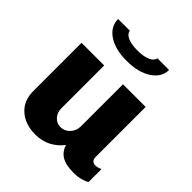

<svg xmlns="http://www.w3.org/2000/svg" viewBox="-202 -877 1025 1025"><g transform="rotate(45 310.0 -364.5)"><path d="M226 -188Q226 -156 245.5 -134.5Q265 -113 293 -113Q324 -113 346 -136.5Q368 -160 368 -194V-511H539V-133Q539 -116 548 -108Q557 -100 569 -100Q587 -100 607 -110V-12Q595 -4 571 3Q547 10 513 10Q456 10 424.5 -9.5Q393 -29 382 -67Q356 -32 316.5 -11Q277 10 227 10Q150 10 102.5 -32Q55 -74 55 -147V-511H226ZM103 -739H191Q195 -717 222 -705Q249 -693 295 -693Q340 -693 368 -705Q396 -717 400 -739H488Q488 -684 434.5 -648.5Q381 -613 293 -613Q206 -613 154.5 -648Q103 -683 103 -739Z"/></g></svg>

Font: Chivo ExtraBold
Style: Regular
Weight: 800
Designer: Hector Gatti
Foundry: Omnibus-Type
Version: Version 1.007